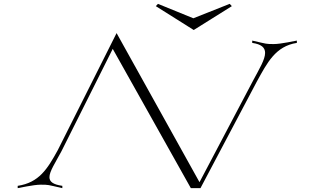

<svg xmlns="http://www.w3.org/2000/svg" viewBox="-20 -978 1635 998"><path d="M987 -822 1185 -946 1174 -958 985 -883 801 -958 790 -946ZM72 0C75 0 154 -18 191 -18C233 -18 225 -18 304 0V-12C255 -19 237 -34 237 -57C237 -87 267 -131 299 -191L566 -724L972 0H1022L1315 -554C1369 -652 1412 -738 1523 -755V-767C1520 -767 1441 -749 1404 -749C1362 -749 1370 -749 1291 -767V-755C1340 -748 1358 -730 1358 -703C1358 -669 1328 -620 1296 -560L1017 -31L586 -806L280 -197C226 -99 183 -29 72 -12Z"/></svg>

Font: Cantique Normal
Style: Regular
Weight: 400
Designer: Sébastien Hayez
Foundry: Sébastien Hayez & Ariel Martín Pérez
Version: Version 1.000;hotconv 1.0.109;makeotfexe 2.5.65596